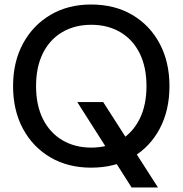

<svg xmlns="http://www.w3.org/2000/svg" viewBox="-20 -732 810 852"><path d="M564 100 323 -279H438L681 100ZM384 12Q282 12 204 -33.5Q126 -79 82 -160.5Q38 -242 38 -350Q38 -457 82 -538.5Q126 -620 204 -666Q282 -712 384 -712Q489 -712 567 -666Q645 -620 688.5 -538.5Q732 -457 732 -350Q732 -242 688.5 -160.5Q645 -79 567 -33.5Q489 12 384 12ZM385 -77Q458 -77 513.5 -110Q569 -143 599.5 -204Q630 -265 630 -350Q630 -435 599.5 -496Q569 -557 513.5 -589.5Q458 -622 385 -622Q312 -622 256.5 -589.5Q201 -557 170.5 -496Q140 -435 140 -350Q140 -265 170.5 -204Q201 -143 256.5 -110Q312 -77 385 -77Z"/></svg>

Font: DM Sans 9pt 36pt Medium
Style: Regular
Weight: 500
Version: Version 4.004;gftools[0.9.30]